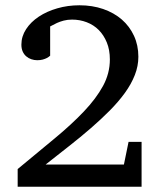

<svg xmlns="http://www.w3.org/2000/svg" viewBox="-20 -707 603 727"><path d="M46.9 0V-66.9Q123 -129.9 187 -182.9Q251 -235.8 297.6 -284.9Q344.2 -334 370.1 -381.6Q396 -429.2 396 -481.9Q396 -518.1 384.5 -546.1Q373 -574.2 353.8 -593.5Q334.5 -612.8 308.3 -622.8Q282.2 -632.8 252.9 -632.8Q235.4 -632.8 220.9 -628.9Q206.5 -625 195.8 -620.1Q185.1 -615.2 178.5 -611.3Q171.9 -607.4 169.9 -606.9V-496.1Q164.6 -491.2 157.2 -487.3Q150.9 -483.9 141.6 -481.4Q132.3 -479 121.1 -479Q109.4 -479 98.6 -482.7Q87.9 -486.3 79.3 -493.7Q70.8 -501 65.9 -512Q61 -522.9 61 -538.1Q61 -569.3 78.9 -596.7Q96.7 -624 127 -644Q157.2 -664.1 197 -675.5Q236.8 -687 280.8 -687Q329.6 -687 370.6 -672.9Q411.6 -658.7 441.2 -633.1Q470.7 -607.4 487.3 -571.5Q503.9 -535.6 503.9 -492.2Q503.9 -457 490.5 -422.9Q477.1 -388.7 452.9 -355.2Q428.7 -321.8 395.8 -288.6Q362.8 -255.4 324 -221.7Q285.2 -188 241.5 -153.8Q197.8 -119.6 152.8 -84H449.2L466.8 -169.9H516.1V0Z"/></svg>

Font: Charis SIL Am
Style: Regular
Weight: 400
Foundry: SIL International
Version: Version 5.000